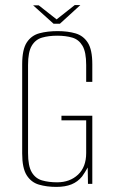

<svg xmlns="http://www.w3.org/2000/svg" viewBox="-20 -721 445 753"><path d="M201 12Q163 12 132.5 3Q102 -6 84.5 -34Q67 -62 67 -119V-469Q67 -527 85 -554.5Q103 -582 134.5 -590.5Q166 -599 206 -599Q246 -599 276.5 -590Q307 -581 324.5 -553.5Q342 -526 342 -469V-400H318V-466Q318 -517 303.5 -541.5Q289 -566 263.5 -573.5Q238 -581 204 -581Q171 -581 145 -573.5Q119 -566 104.5 -541.5Q90 -517 90 -466V-121Q90 -70 104.5 -45.5Q119 -21 145 -13.5Q171 -6 204 -6Q254 -6 286 -36Q318 -66 318 -121V-249H221V-267H342V0H325L324 -64Q319 -55 313 -45.5Q307 -36 302 -29Q285 -8 260.5 2Q236 12 201 12ZM190 -628 110 -700H132L202 -645L273 -701H295L215 -628Z"/></svg>

Font: Alumni Sans Thin
Style: Regular
Weight: 100
Designer: Robert E. Leuschke
Foundry: Robert E. Leuschke
Version: Version 1.018